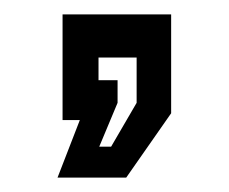

<svg xmlns="http://www.w3.org/2000/svg" viewBox="-20 -167 319 267"><path d="M60 80 91 0H67V-147H218V-9.5L155.5 80ZM118 37H134.5L170 -24V-87H117V-55.5H143.5V-24Z"/></svg>

Font: Tourney Condensed SemiBold
Style: Regular
Weight: 600
Width: 3
Designer: Tyler Finck
Foundry: Etcetera Type Co
Version: Version 1.010; ttfautohint (v1.8.3)